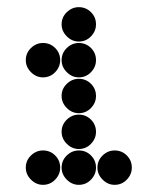

<svg xmlns="http://www.w3.org/2000/svg" viewBox="-20 -718 440 536"><path d="M152 -650Q152 -631 166.5 -616.5Q181 -602 200 -602Q220 -602 234 -616.5Q248 -631 248 -650Q248 -670 234 -684Q220 -698 200 -698Q181 -698 166.5 -684Q152 -670 152 -650ZM52 -550Q52 -531 66.5 -516.5Q81 -502 100 -502Q120 -502 134 -516.5Q148 -531 148 -550Q148 -570 134 -584Q120 -598 100 -598Q81 -598 66.5 -584Q52 -570 52 -550ZM152 -550Q152 -531 166.5 -516.5Q181 -502 200 -502Q220 -502 234 -516.5Q248 -531 248 -550Q248 -570 234 -584Q220 -598 200 -598Q181 -598 166.5 -584Q152 -570 152 -550ZM152 -450Q152 -431 166.5 -416.5Q181 -402 200 -402Q220 -402 234 -416.5Q248 -431 248 -450Q248 -470 234 -484Q220 -498 200 -498Q181 -498 166.5 -484Q152 -470 152 -450ZM152 -350Q152 -331 166.5 -316.5Q181 -302 200 -302Q220 -302 234 -316.5Q248 -331 248 -350Q248 -370 234 -384Q220 -398 200 -398Q181 -398 166.5 -384Q152 -370 152 -350ZM52 -250Q52 -231 66.5 -216.5Q81 -202 100 -202Q120 -202 134 -216.5Q148 -231 148 -250Q148 -270 134 -284Q120 -298 100 -298Q81 -298 66.5 -284Q52 -270 52 -250ZM152 -250Q152 -231 166.5 -216.5Q181 -202 200 -202Q220 -202 234 -216.5Q248 -231 248 -250Q248 -270 234 -284Q220 -298 200 -298Q181 -298 166.5 -284Q152 -270 152 -250ZM252 -250Q252 -231 266.5 -216.5Q281 -202 300 -202Q320 -202 334 -216.5Q348 -231 348 -250Q348 -270 334 -284Q320 -298 300 -298Q281 -298 266.5 -284Q252 -270 252 -250Z"/></svg>

Font: Matrix Sans Print
Style: Regular
Weight: 400
Designer: Brad Neil
Version: Version 1.100